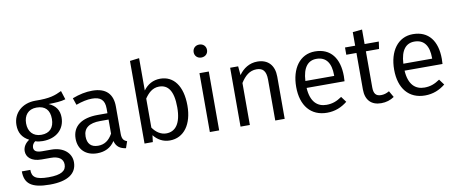

<svg xmlns="http://www.w3.org/2000/svg" viewBox="-84 -1216 4368 1824"><g transform="rotate(-10 2100.5 -304.0)"><path d="M528 -629C464 -599 415 -578 271 -581C146 -581 55 -500 55 -384C55 -310 85 -260 150 -226C110 -200 89 -164 89 -126C89 -70 134 -21 233 -21H323C396 -21 441 8 441 64C441 123 396 157 271 157C144 157 111 126 111 58H29C29 173 89 228 271 228C445 228 532 166 532 57C532 -31 457 -97 341 -97H251C190 -97 173 -119 173 -146C173 -168 185 -189 204 -202C227 -194 251 -191 276 -191C410 -191 490 -271 490 -382C490 -451 457 -499 391 -528C457 -529 510 -531 555 -545ZM271 -515C355 -515 397 -469 397 -384C397 -300 354 -252 273 -252C193 -252 148 -305 148 -384C148 -460 190 -515 271 -515Z M1016 -131V-394C1016 -512 955 -581 820 -581C757 -581 696 -568 627 -542L650 -475C708 -496 760 -507 804 -507C886 -507 926 -474 926 -390V-345H833C677 -345 586 -280 586 -159C586 -57 653 13 766 13C837 13 897 -14 936 -75C951 -18 987 5 1042 13L1064 -51C1034 -62 1016 -78 1016 -131ZM786 -56C718 -56 683 -94 683 -163C683 -244 739 -284 845 -284H926V-148C892 -87 848 -56 786 -56Z M1476 -581C1406 -581 1352 -549 1313 -496V-808L1223 -797V0H1303L1311 -65C1349 -17 1401 13 1466 13C1603 13 1687 -106 1687 -285C1687 -474 1605 -581 1476 -581ZM1444 -59C1390 -59 1345 -92 1313 -138V-418C1345 -465 1387 -509 1452 -509C1536 -509 1589 -448 1589 -285C1589 -127 1531 -59 1444 -59Z M1897 -836C1859 -836 1833 -809 1833 -773C1833 -738 1859 -711 1897 -711C1936 -711 1962 -738 1962 -773C1962 -809 1936 -836 1897 -836ZM1943 -568H1853V0H1943Z M2412 -581C2337 -581 2275 -541 2234 -482L2226 -568H2149V0H2239V-405C2279 -468 2325 -510 2392 -510C2450 -510 2484 -482 2484 -394V0H2575V-407C2575 -515 2517 -581 2412 -581Z M3199 -302C3199 -474 3120 -581 2968 -581C2823 -581 2735 -457 2735 -279C2735 -98 2827 13 2983 13C3061 13 3124 -14 3179 -58L3139 -112C3089 -78 3047 -62 2990 -62C2904 -62 2839 -116 2831 -253H3197C3198 -265 3199 -283 3199 -302ZM3109 -320H2831C2838 -453 2891 -509 2970 -509C3064 -509 3109 -443 3109 -328Z M3596 -86C3568 -70 3544 -63 3517 -63C3466 -63 3446 -91 3446 -150V-498H3573L3583 -568H3446V-708L3355 -699V-568H3257V-498H3355V-146C3355 -42 3411 13 3505 13C3553 13 3594 0 3631 -25Z M4144 -302C4144 -474 4065 -581 3913 -581C3768 -581 3680 -457 3680 -279C3680 -98 3772 13 3928 13C4006 13 4069 -14 4124 -58L4084 -112C4034 -78 3992 -62 3935 -62C3849 -62 3784 -116 3776 -253H4142C4143 -265 4144 -283 4144 -302ZM4054 -320H3776C3783 -453 3836 -509 3915 -509C4009 -509 4054 -443 4054 -328Z"/></g></svg>

Font: Glow Sans SC Normal Book
Style: Regular
Weight: 500
Designer: Ryoko NISHIZUKA (kana, bopomofo & ideographs); Paul D. Hunt (Latin, Greek & Cyrillic); Sandoll Communications, Soo-young
Version: Version 0.93